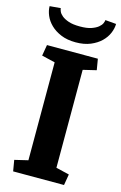

<svg xmlns="http://www.w3.org/2000/svg" viewBox="-130 -915 612 970"><g transform="rotate(15 176.5 -429.5)"><path d="M103 -586.4 33.2 -603 43 -660.6H309.1L318.8 -603L249.5 -586.4V-74.2L318.8 -57.6L309.1 0H43L33.2 -57.6L103 -74.2ZM352.5 -854Q352.5 -831.1 342 -805.9Q331.5 -780.8 310.1 -759.8Q288.6 -738.8 255.9 -725.1Q223.1 -711.4 178.7 -711.4Q134.3 -711.4 101.6 -725.1Q68.8 -738.8 47.4 -759.8Q25.9 -780.8 15.4 -805.9Q4.9 -831.1 4.9 -854L62 -858.9Q62 -853 66.7 -842Q71.3 -831.1 84 -820.6Q96.7 -810.1 119.4 -802.2Q142.1 -794.4 178.7 -794.4Q215.3 -794.4 238 -802.2Q260.7 -810.1 273.4 -820.6Q286.1 -831.1 290.8 -842Q295.4 -853 295.4 -858.9Z"/></g></svg>

Font: Noticia Text
Style: Bold
Weight: 700
Designer: JM Sole
Foundry: JM Sole
Version: Version 1.003